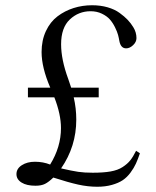

<svg xmlns="http://www.w3.org/2000/svg" viewBox="-20 -689 599 735"><path d="M86.9 -316.4V-353.5H172.4Q139.2 -430.7 139.2 -489.7Q139.2 -534.7 155.8 -570.1Q172.4 -605.5 200.2 -626.5Q228 -647.5 261.7 -658.2Q295.4 -668.9 332.5 -668.9Q364.7 -668.9 391.8 -661.1Q418.9 -653.3 437.7 -639.6Q456.5 -626 468.8 -613Q481 -600.1 490.2 -585Q502.4 -565.4 502.4 -543Q502.4 -528.3 489.5 -516.1Q476.6 -503.9 462.9 -503.9Q442.4 -503.9 437 -531.7Q435.1 -543.5 431.9 -555.4Q428.7 -567.4 420.2 -584.7Q411.6 -602.1 400.4 -614.7Q389.2 -627.4 369.9 -636.7Q350.6 -646 326.7 -646Q280.8 -646 247.3 -614.5Q213.9 -583 213.9 -519.5Q213.9 -460.9 241.2 -386.7Q249 -364.3 252.4 -353.5H357.9V-316.4H262.2Q272 -274.4 272 -231Q272 -128.4 213.9 -44.4Q255.9 -34.7 279.5 -31.2Q303.2 -27.8 335 -27.8Q376 -27.8 403.6 -32.7Q431.2 -37.6 449.5 -49.6Q467.8 -61.5 478.5 -75Q489.3 -88.4 501 -111.8L515.6 -102.1Q507.8 -79.1 500.2 -62.5Q492.7 -45.9 479.5 -28.1Q466.3 -10.3 450 0.7Q433.6 11.7 408.4 18.8Q383.3 25.9 352.1 25.9Q316.4 25.9 279.1 17.6Q241.7 9.3 184.1 -9.3Q166.5 7.8 152.3 14.9Q138.2 22 115.7 22Q82 22 62.5 9.8Q43 -2.4 43 -22.5Q43 -43.5 63.5 -56.6Q84 -69.8 113.8 -69.8Q145 -69.8 171.9 -59.1Q213.4 -126 213.4 -198.7Q213.4 -251.5 188 -316.4Z"/></svg>

Font: Elstob Light
Style: Regular
Weight: 300
Designer: Peter S. Baker
Version: Version 1.015